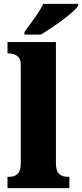

<svg xmlns="http://www.w3.org/2000/svg" viewBox="-20 -979 427 999"><path d="M19 0V-59H29Q55 -59 71.5 -74Q88 -89 88 -130V-644Q88 -669 76.5 -681Q65 -693 51 -697Q37 -701 29 -701H19V-760H271V-130Q271 -89 288 -74Q305 -59 331 -59H341V0ZM107 -812Q121 -832 140 -857.5Q159 -883 177 -910Q195 -937 205 -959H387V-949Q378 -936 356 -916Q334 -896 305 -874.5Q276 -853 246 -833Q216 -813 192 -799H107Z"/></svg>

Font: Noto Serif Hebrew SemiCondensed Black
Style: Regular
Weight: 900
Width: 4
Designer: Monotype Design Team
Foundry: Monotype Imaging Inc.
Version: Version 2.004; ttfautohint (v1.8.4.7-5d5b)